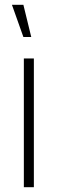

<svg xmlns="http://www.w3.org/2000/svg" viewBox="-20 -785 242 805"><path d="M80 -540H122V0H80ZM30 -765 78 -630H111L78 -765Z"/></svg>

Font: Tap Sans
Style: Regular
Weight: 400
Designer: Tap Payments
Foundry: Tap Payments
Version: Version 1.001;Glyphs 3.1.2 (3151)